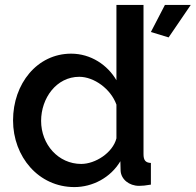

<svg xmlns="http://www.w3.org/2000/svg" viewBox="-20 -750 795 780"><path d="M33 -261C33 -113 137 10 282 10C356 10 429 -28 469 -95L470 -56C472 -22 504 5 545 5C558 5 570 4 593 0V-88C571 -89 563 -99 563 -124V-730H453V-424C417 -486 349 -532 269 -532C131 -532 33 -410 33 -261ZM665 -598 755 -730H650L593 -620ZM453 -188C438 -129 367 -84 310 -84C217 -84 147 -163 147 -259C147 -351 209 -438 302 -438C362 -438 430 -389 453 -325Z"/></svg>

Font: FIGSv2-sans-serif SemiBold
Style: Regular
Weight: 600
Designer: Matt McInerney, Pablo Impallari, Rodrigo Fuenzalida,Mirko Velimirovic
Foundry: Matt McInerney, Pablo Impallari, Rodrigo Fuenzalida
Version: Version 4.021;hotconv 1.0.109;makeotfexe 2.5.65596